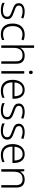

<svg xmlns="http://www.w3.org/2000/svg" viewBox="1801 -2601 810 4452"><g transform="rotate(90 2206.0 -375.0)"><path d="M423 -141Q423 -69 369 -29.5Q315 10 217 10Q161 10 118 0.5Q75 -9 46 -24V-79Q81 -61 126 -49.5Q171 -38 218 -38Q296 -38 331.5 -64.5Q367 -91 367 -137Q367 -181 330 -204.5Q293 -228 221 -253Q171 -270 133.5 -287.5Q96 -305 75 -332Q54 -359 54 -406Q54 -470 106 -506Q158 -542 245 -542Q293 -542 334.5 -533Q376 -524 411 -509L390 -462Q359 -475 320 -484.5Q281 -494 242 -494Q179 -494 144 -472Q109 -450 109 -408Q109 -376 126 -357.5Q143 -339 175 -326Q207 -313 253 -297Q301 -280 339 -262Q377 -244 400 -216Q423 -188 423 -141Z M770 10Q653 10 589.5 -62Q526 -134 526 -263Q526 -353 558 -415Q590 -477 647.5 -509.5Q705 -542 782 -542Q820 -542 854 -535Q888 -528 914 -516L898 -467Q871 -478 840 -484.5Q809 -491 781 -491Q686 -491 635.5 -430Q585 -369 585 -264Q585 -164 630 -102.5Q675 -41 770 -41Q809 -41 844 -49Q879 -57 907 -69V-18Q881 -5 847.5 2.5Q814 10 770 10Z M1090 -517Q1090 -496 1089 -477Q1088 -458 1086 -440H1090Q1111 -484 1156.5 -513Q1202 -542 1270 -542Q1362 -542 1410 -495Q1458 -448 1458 -348V0H1402V-344Q1402 -420 1367 -456.5Q1332 -493 1265 -493Q1090 -493 1090 -290V0H1033V-760H1090Z M1658 -729Q1697 -729 1697 -686Q1697 -642 1658 -642Q1619 -642 1619 -686Q1619 -729 1658 -729ZM1686 -532V0H1629V-532Z M2064 -542Q2132 -542 2177.5 -510.5Q2223 -479 2246.5 -424Q2270 -369 2270 -298V-259H1890Q1890 -153 1939.5 -96.5Q1989 -40 2081 -40Q2130 -40 2167 -48.5Q2204 -57 2248 -76V-24Q2208 -6 2169 2Q2130 10 2079 10Q1959 10 1895 -63Q1831 -136 1831 -262Q1831 -343 1858.5 -406Q1886 -469 1938 -505.5Q1990 -542 2064 -542ZM2063 -494Q1990 -494 1944.5 -445Q1899 -396 1892 -306H2211Q2211 -390 2174.5 -442Q2138 -494 2063 -494Z M2749 -141Q2749 -69 2695 -29.5Q2641 10 2543 10Q2487 10 2444 0.5Q2401 -9 2372 -24V-79Q2407 -61 2452 -49.5Q2497 -38 2544 -38Q2622 -38 2657.5 -64.5Q2693 -91 2693 -137Q2693 -181 2656 -204.5Q2619 -228 2547 -253Q2497 -270 2459.5 -287.5Q2422 -305 2401 -332Q2380 -359 2380 -406Q2380 -470 2432 -506Q2484 -542 2571 -542Q2619 -542 2660.5 -533Q2702 -524 2737 -509L2716 -462Q2685 -475 2646 -484.5Q2607 -494 2568 -494Q2505 -494 2470 -472Q2435 -450 2435 -408Q2435 -376 2452 -357.5Q2469 -339 2501 -326Q2533 -313 2579 -297Q2627 -280 2665 -262Q2703 -244 2726 -216Q2749 -188 2749 -141Z M3218 -141Q3218 -69 3164 -29.5Q3110 10 3012 10Q2956 10 2913 0.5Q2870 -9 2841 -24V-79Q2876 -61 2921 -49.5Q2966 -38 3013 -38Q3091 -38 3126.5 -64.5Q3162 -91 3162 -137Q3162 -181 3125 -204.5Q3088 -228 3016 -253Q2966 -270 2928.5 -287.5Q2891 -305 2870 -332Q2849 -359 2849 -406Q2849 -470 2901 -506Q2953 -542 3040 -542Q3088 -542 3129.5 -533Q3171 -524 3206 -509L3185 -462Q3154 -475 3115 -484.5Q3076 -494 3037 -494Q2974 -494 2939 -472Q2904 -450 2904 -408Q2904 -376 2921 -357.5Q2938 -339 2970 -326Q3002 -313 3048 -297Q3096 -280 3134 -262Q3172 -244 3195 -216Q3218 -188 3218 -141Z M3554 -542Q3622 -542 3667.5 -510.5Q3713 -479 3736.5 -424Q3760 -369 3760 -298V-259H3380Q3380 -153 3429.5 -96.5Q3479 -40 3571 -40Q3620 -40 3657 -48.5Q3694 -57 3738 -76V-24Q3698 -6 3659 2Q3620 10 3569 10Q3449 10 3385 -63Q3321 -136 3321 -262Q3321 -343 3348.5 -406Q3376 -469 3428 -505.5Q3480 -542 3554 -542ZM3553 -494Q3480 -494 3434.5 -445Q3389 -396 3382 -306H3701Q3701 -390 3664.5 -442Q3628 -494 3553 -494Z M4142 -542Q4233 -542 4281 -495Q4329 -448 4329 -348V0H4273V-344Q4273 -420 4238 -456.5Q4203 -493 4136 -493Q3961 -493 3961 -290V0H3904V-532H3950L3958 -440H3962Q3983 -484 4029 -513Q4075 -542 4142 -542Z"/></g></svg>

Font: Noto Sans Lao UI Light
Style: Regular
Weight: 300
Designer: Monotype Design Team
Foundry: Monotype Imaging Inc.
Version: Version 2.000; ttfautohint (v1.8.4.7-5d5b)